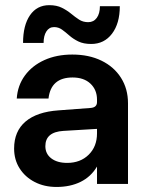

<svg xmlns="http://www.w3.org/2000/svg" viewBox="-20 -730 578 762"><path d="M175.5 -709.5Q205 -709.5 225.5 -699.2Q246 -689 262 -675.8Q278 -662.5 293.8 -652.2Q309.5 -642 330 -642Q351.5 -642 364 -659Q376.5 -676 376.5 -705.5H455.5Q455.5 -637 424.5 -596.2Q393.5 -555.5 342 -555.5Q311.5 -555.5 291 -565.5Q270.5 -575.5 255.2 -589Q240 -602.5 226 -612.5Q212 -622.5 194.5 -622.5Q175 -622.5 164 -605.2Q153 -588 153 -559.5H71.5Q71.5 -629.5 99 -669.5Q126.5 -709.5 175.5 -709.5ZM488 -320V0H365V-69Q341 -28.5 299.8 -8.2Q258.5 12 204.5 12Q155.5 12 117.5 -7.8Q79.5 -27.5 57.8 -61.8Q36 -96 36 -140.5Q36 -209 81.2 -247.5Q126.5 -286 212 -292L338.5 -301.5Q365 -303 365 -325V-334.5Q365 -373.5 339 -398Q313 -422.5 268 -422.5Q182 -422.5 172.5 -339H46.5Q50 -391 78.8 -430.2Q107.5 -469.5 156 -491.5Q204.5 -513.5 267 -513.5Q333 -513.5 382.8 -489.2Q432.5 -465 460.2 -421.2Q488 -377.5 488 -320ZM160 -150Q160 -119.5 183.5 -101.5Q207 -83.5 246.5 -83.5Q299 -83.5 332 -116Q365 -148.5 365 -200.5V-218.5L231.5 -210.5Q160 -206 160 -150Z"/></svg>

Font: Overused Grotesk SemiBold
Style: Regular
Weight: 610
Version: Version 0.004